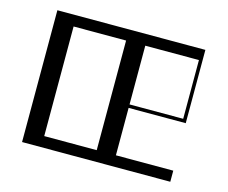

<svg xmlns="http://www.w3.org/2000/svg" viewBox="-85 -686 951 802"><g transform="rotate(15 390.5 -285.0)"><path d="M70 -570H710V-253H463V-48H711V0H70ZM380 -48V-522H153V-48ZM695 -268V-522H463V-268Z"/></g></svg>

Font: Facade Sud
Style: Regular
Weight: 100
Designer: Éléonore Fines
Foundry: Velvetyne Type Foundry
Version: Version 1.001;Glyphs 3.2 (3202)